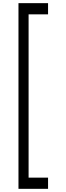

<svg xmlns="http://www.w3.org/2000/svg" viewBox="-20 -943 423 1223"><path d="M97.7 259.8V-922.9H286.1V-851.6H162.1V188.5H286.1V259.8Z"/></svg>

Font: Lohit Marathi
Style: Regular
Weight: 400
Version: 2.94.2